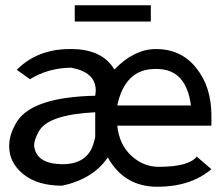

<svg xmlns="http://www.w3.org/2000/svg" viewBox="-20 -697 841 732"><path d="M555 -677H265V-615H555ZM708 -295H427Q457 -434 571 -434H581Q690 -432 708 -295ZM416 -432Q370 -510 251 -510H246Q123 -510 44 -431L94 -395Q164 -438 251 -439Q345 -422 345 -352Q345 -346 343 -332Q105 -327 45 -234Q15 -185 15 -142V-139Q15 -76 70 -32Q124 11 217 11Q336 -15 391 -97Q453 15 580 15Q707 15 786 -52L730 -100Q700 -61 585 -61Q527 -61 481 -103Q435 -145 427 -218H786V-256Q786 -366 728 -438Q671 -510 574 -510Q492 -510 416 -432ZM110 -142Q110 -163 128 -196Q163 -260 343 -269V-178Q343 -170 336 -148Q312 -71 218 -71H215Q117 -73 110 -142Z"/></svg>

Font: Sawarabi Gothic
Style: Regular
Weight: 400
Designer: mshio (mshio@users.sourceforge.jp)
Version: Version 20141215